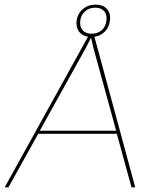

<svg xmlns="http://www.w3.org/2000/svg" viewBox="-43 -805 648 825"><path d="M368.2 -785.2Q399.9 -785.2 416.7 -766.1Q433.6 -747.1 429.2 -715.8Q426.3 -688.5 408 -669.7Q389.6 -650.9 362.8 -647L538.1 0H522L459 -230H121.1L-6.8 0H-22.9L335 -647Q309.1 -651.4 296.1 -669.7Q283.2 -688 286.1 -715.8Q290.5 -747.1 313.2 -766.1Q335.9 -785.2 368.2 -785.2ZM127.9 -243.2H456.1L358.9 -597.2L348.1 -643.1L325.2 -598.1ZM301.8 -715.8Q298.8 -690.4 312 -675.3Q325.2 -660.2 351.1 -660.2Q377 -660.2 394 -675.3Q411.1 -690.4 414.1 -715.8Q418 -741.7 404.8 -756.8Q391.6 -772 366.2 -772Q340.3 -772 322.8 -756.6Q305.2 -741.2 301.8 -715.8Z"/></svg>

Font: Human Sans Thin
Style: Italic
Weight: 100
Italic angle: -8°
Designer: Tim Radville
Foundry: Continuum
Version: Version 1.000;FEAKit 1.0